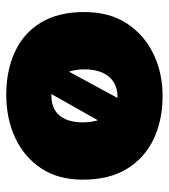

<svg xmlns="http://www.w3.org/2000/svg" viewBox="18 -560 553 630"><g transform="rotate(90 295.0 -245.5)"><path d="M291 11Q213 11 151.5 -17Q90 -45 55 -102Q20 -159 20 -245Q20 -327 57 -384Q94 -441 156.5 -471.5Q219 -502 295 -502Q375 -502 437 -472.5Q499 -443 534.5 -385Q570 -327 570 -240Q570 -159 532.5 -103Q495 -47 432 -18Q369 11 291 11ZM293 -137Q322 -137 341.5 -148.5Q361 -160 371.5 -183Q382 -206 382 -240Q382 -273 372 -298.5Q362 -324 343.5 -339Q325 -354 297 -354Q269 -354 249 -341Q229 -328 218.5 -303.5Q208 -279 208 -245Q208 -213 218 -188.5Q228 -164 247 -150.5Q266 -137 293 -137ZM263 -91 187 -142 316 -380 399 -332Z"/></g></svg>

Font: Catamaran Black
Style: Regular
Weight: 900
Designer: Pria Ravichandran
Version: Version 2.000